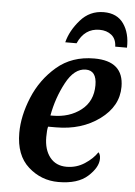

<svg xmlns="http://www.w3.org/2000/svg" viewBox="-54 -794 594 846"><g transform="rotate(5 243.0 -371.5)"><path d="M236 10Q322 10 366 -30Q410 -70 410 -108Q410 -127 401 -136Q382 -107 346 -83.5Q310 -60 266 -60Q219 -60 192.5 -93.5Q166 -127 166 -183Q166 -214 170 -229H205Q318 -229 397.5 -287.5Q477 -346 477 -432Q477 -546 347 -546Q248 -546 181 -488.5Q114 -431 80 -348.5Q46 -266 46 -191Q46 -92 103 -41Q160 10 236 10ZM176 -279Q190 -357 226.5 -425.5Q263 -494 314 -494Q362 -494 362 -429Q362 -358 311 -318.5Q260 -279 186 -279ZM213 -606H263Q293 -674 359 -674Q391 -674 412 -657Q433 -640 434 -606H486Q488 -670 459 -711.5Q430 -753 371 -753Q309 -753 267.5 -705.5Q226 -658 213 -606Z"/></g></svg>

Font: Noto Serif SemiCondensed Semi
Style: Italic
Weight: 600
Width: 4
Italic angle: -12°
Designer: Monotype Design Team
Foundry: Monotype Imaging Inc.
Version: Version 1.901